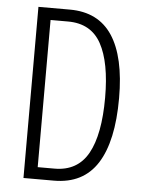

<svg xmlns="http://www.w3.org/2000/svg" viewBox="-52 -756 598 798"><g transform="rotate(5 247.0 -357.0)"><path d="M443 -365Q443 -185 384 -92.5Q325 0 203 0H76V-714H207Q326 -714 384.5 -625.5Q443 -537 443 -365ZM385 -362Q385 -509 342.5 -586.5Q300 -664 204 -664H131V-50H201Q297 -50 341 -129Q385 -208 385 -362Z"/></g></svg>

Font: Noto Sans Sinhala UI ExtraCondensed Light
Style: Regular
Weight: 300
Width: 2
Designer: Jelle Bosma - Monotype Design Team
Foundry: Monotype Imaging Inc.
Version: Version 2.006; ttfautohint (v1.8.4.7-5d5b)